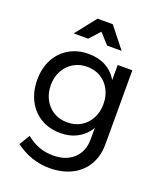

<svg xmlns="http://www.w3.org/2000/svg" viewBox="-168 -856 975 1159"><g transform="rotate(20 319.0 -276.5)"><path d="M559 -529V-54Q559 22 525.5 79Q492 136 431 166.5Q370 197 289 197Q172 197 71 123L112 55Q151 87 193 102.5Q235 118 285 118Q367 118 416 72Q465 26 465 -51V-125Q437 -77 389 -50.5Q341 -24 279 -24Q208 -24 153.5 -56.5Q99 -89 69 -147Q39 -205 39 -280Q39 -354 69 -411Q99 -468 153.5 -500Q208 -532 279 -532Q342 -532 389.5 -506Q437 -480 465 -432V-529ZM465 -277Q465 -329 443.5 -369.5Q422 -410 384 -433Q346 -456 297 -456Q248 -456 209.5 -433Q171 -410 149 -369.5Q127 -329 127 -277Q128 -199 175 -149Q222 -99 297 -99Q346 -99 384 -122Q422 -145 443.5 -185.5Q465 -226 465 -277ZM458 -617H365L304 -684L243 -617H150L255 -750H353Z"/></g></svg>

Font: Montserrat
Style: Regular
Weight: 400
Designer: Julieta Ulanovsky
Foundry: Julieta Ulanovsky
Version: Version 6.001